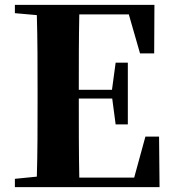

<svg xmlns="http://www.w3.org/2000/svg" viewBox="-20 -767 714 787"><path d="M632 -207H576L530 -39H305C303 -143 303 -249 303 -360V-363H440L454 -257H504V-510H454L439 -399H303C303 -505 303 -608 305 -708H508L554 -548H612L613 -747H41V-713L131 -705C134 -602 134 -499 134 -395V-351C134 -247 134 -144 131 -43L41 -34V0H634Z"/></svg>

Font: Noto Serif CJK JP Black
Style: Regular
Weight: 900
Designer: Ryoko NISHIZUKA 西塚涼子 (kana & ideographs); Frank Grießhammer (Latin, Greek & Cyrillic); Wenlong ZHANG 张文龙 (bopomofo); San
Foundry: Adobe Systems Incorporated
Version: Version 1.001;PS 1.001;hotconv 16.6.54;makeotf.lib2.5.65590